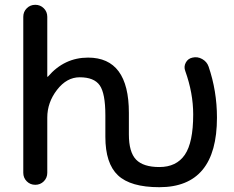

<svg xmlns="http://www.w3.org/2000/svg" viewBox="-20 -770 976 800"><path d="M77 -50V-700Q77 -721 91.5 -735.5Q106 -750 127 -750Q148 -750 162.5 -735.5Q177 -721 177 -700V-451Q177 -450 178 -450Q179 -450 180 -451Q248 -530 347 -530Q517 -530 517 -300V-210Q517 -136 547 -105Q577 -74 644 -74Q715 -74 750 -125Q785 -176 785 -293Q785 -382 752 -474Q745 -492 754 -509Q763 -526 782 -530Q803 -535 822.5 -524Q842 -513 849 -493Q884 -391 884 -280Q884 10 644 10Q524 10 471.5 -39.5Q419 -89 419 -200V-290Q419 -381 395.5 -414.5Q372 -448 312 -448Q258 -448 217.5 -395.5Q177 -343 177 -280V-50Q177 -29 162.5 -14.5Q148 0 127 0Q106 0 91.5 -14.5Q77 -29 77 -50Z"/></svg>

Font: Rounded Mplus 1c Medium
Style: Regular
Weight: 500
Version: Version 1.059.20150529